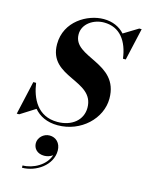

<svg xmlns="http://www.w3.org/2000/svg" viewBox="-188 -852 983 1298"><g transform="rotate(15 303.0 -203.0)"><path d="M-14 10 90 -56C126.5 -13.5 180 14.5 255.5 14.5C418.5 14.5 548 -110.5 548 -250C548 -505 234 -452.5 234 -617C234 -691 308 -738 380 -738C492.5 -738 551 -654 566.5 -534.5H586L637 -760H620L519.5 -698.5C484 -737.5 435 -760 372.5 -760C259.5 -760 110.5 -675 110.5 -515C110.5 -280 420.5 -346.5 420.5 -151.5C420.5 -65 348.5 -7 248 -7C108 -7 56.5 -120 41.5 -225H22L-31 10ZM145 168.5C145 207 173 237 221 237C241 237 263.5 230.5 279.5 217.5C257 291 170.5 338 97.5 338V354C195.5 354 301.5 282.5 301.5 180.5C301.5 126.5 266 95 223 95C180.5 95 145 130 145 168.5Z"/></g></svg>

Font: Bodoni* 11pt
Style: Bold Italic
Weight: 700
Italic angle: -13°
Version: Version 2.3